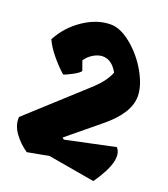

<svg xmlns="http://www.w3.org/2000/svg" viewBox="-145 -879 876 1004"><g transform="rotate(20 293.0 -376.5)"><path d="M316 -606Q292 -606 265.5 -590.5Q239 -575 222 -550L241 -497Q234 -485 200.5 -467Q167 -449 153 -446Q119 -475 84 -517.5Q49 -560 32 -598Q74 -677 148.5 -727Q223 -777 299 -777Q353 -777 415 -726Q477 -675 518 -602.5Q559 -530 559 -471Q559 -377 437 -278L263 -135L273 -127L547 -185Q598 -128 492 24L232 -21L113 1Q70 -28 39.5 -70Q9 -112 12 -158L329 -447Q381 -497 400 -546Q367 -606 316 -606Z"/></g></svg>

Font: Tillana ExtraBold
Style: Regular
Weight: 800
Designer: Lipi Raval (Devanagari, Latin), Jonny Pinhorn (Latin)
Foundry: Indian Type Foundry
Version: Version 2.003;PS 1.0;hotconv 1.0.79;makeotf.lib2.5.61930; tt